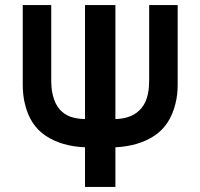

<svg xmlns="http://www.w3.org/2000/svg" viewBox="-20 -740 793 760"><path d="M316.5 -157Q224.6 -160.7 161.9 -201.8Q99.2 -242.9 79 -327.3Q74 -345.9 72 -366.8Q70 -387.6 70 -405V-720H182.8V-424.5Q182.8 -409.1 184 -393.9Q185.1 -378.8 189.5 -361.7Q198.1 -327.8 216 -307.3Q234 -286.8 258.9 -278Q283.8 -269.2 316.5 -268.7V-720H436.8V-268.7Q470 -269.5 496.1 -280Q522.2 -290.5 540.4 -312.5Q558.6 -334.4 565.5 -368.3Q568.7 -383.8 569.6 -398.7Q570.5 -413.7 570.5 -424.5V-720H683.3V-405Q683.3 -385.5 681.3 -367Q679.3 -348.4 674.3 -329Q653.3 -243.7 590.8 -202.5Q528.2 -161.4 436.8 -157V0H316.5Z"/></svg>

Font: Vela Sans GX ExtLt
Style: Regular
Weight: 200
Designer: Principal design: Mikhail Sharanda - project Manrope.
Design modification: Ravid Balaliev
Foundry: Mikhail Sharanda
Version: Version 1.001